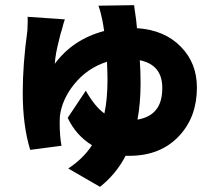

<svg xmlns="http://www.w3.org/2000/svg" viewBox="-20 -648 826 743"><path d="M367 75 244 4Q302 -34 336 -86Q274 -124 242 -192L312 -297Q348 -234 384 -209Q396 -264 396 -339Q396 -363 394 -409Q318 -385 267 -322Q221 -265 212 -201Q211 -188 211 -170Q211 -121 218 -84L97 -68Q68 -161 68 -290Q68 -399 86 -530Q88 -568 87 -583L231 -573Q226 -560 219 -532Q215 -520 214 -516Q212 -509 209 -495Q194 -438 192 -401Q262 -496 383 -528Q379 -556 376 -570Q370 -601 361 -626L499 -628Q500 -623 501 -612Q508 -568 510 -539Q617 -532 680 -467Q742 -404 742 -309Q742 -197 675 -124Q603 -45 480 -45Q473 -45 466 -45Q429 26 367 75ZM512 -185Q563 -194 586 -226Q608 -255 608 -308Q608 -397 521 -415Q524 -372 524 -326Q524 -248 512 -185Z"/></svg>

Font: GenSekiGothic TW H
Style: Regular
Weight: 900
Version: Version 1.501;PS 1;hotconv 16.6.51;makeotf.lib2.5.65220